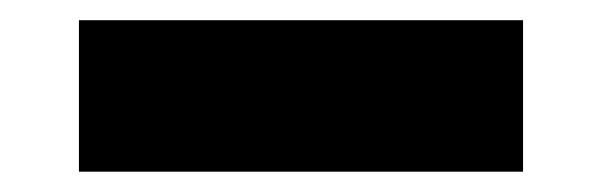

<svg xmlns="http://www.w3.org/2000/svg" viewBox="-20 -20 586 190"><path d="M497.6 0H58.1V149.9H497.6Z"/></svg>

Font: Estedad-FD-VF Thin
Style: Regular
Weight: 100
Designer: Amin Abedi
Version: Version 5.0